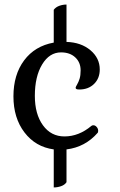

<svg xmlns="http://www.w3.org/2000/svg" viewBox="-20 -747 526 843"><path d="M216 -91Q136 -102 87.5 -165.5Q39 -229 39 -324Q39 -419 86 -482Q133 -545 216 -560V-704Q225 -716 240.5 -721.5Q256 -727 272 -727V-563Q336 -561 377 -526.5Q418 -492 418 -442Q418 -403 393 -378.5Q368 -354 328 -354Q319 -354 315.5 -356Q312 -358 312 -362Q312 -365 318.5 -376Q325 -387 329.5 -401.5Q334 -416 334 -438Q334 -473 310.5 -495Q287 -517 248 -517Q197 -517 165 -464Q133 -411 133 -326Q133 -246 168.5 -197Q204 -148 263 -148Q326 -148 381 -194Q384 -197 390 -197Q398 -197 404.5 -189.5Q411 -182 411 -173Q411 -166 409 -164Q354 -101 272 -91V53Q264 65 248 70.5Q232 76 216 76Z"/></svg>

Font: Kurale
Style: Regular
Weight: 400
Designer: Eduardo Rodriguez Tunni
Foundry: Eduardo Rodriguez Tunni
Version: Version 2.000